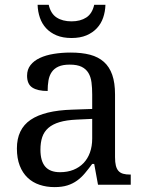

<svg xmlns="http://www.w3.org/2000/svg" viewBox="-20 -763 603 793"><path d="M147 -145Q147 -98.1 166.7 -75Q186.5 -51.8 228 -51.8Q258.3 -51.8 283 -61.5Q307.6 -71.3 325 -89.4Q342.3 -107.4 351.6 -133.3Q360.8 -159.2 360.8 -190.9V-272L296.9 -269Q254.4 -267.1 225.8 -258.5Q197.3 -250 179.7 -234.6Q162.1 -219.2 154.5 -196.8Q147 -174.3 147 -145ZM268.1 -496.1Q239.3 -496.1 221.4 -488Q203.6 -480 193.6 -465.3Q183.6 -450.7 180.2 -430.7Q176.8 -410.6 176.8 -387.2Q135.3 -387.2 113.5 -401.4Q91.8 -415.5 91.8 -450.2Q91.8 -476.1 106 -494.1Q120.1 -512.2 144.8 -523.7Q169.4 -535.2 202.1 -540.5Q234.9 -545.9 272 -545.9Q317.9 -545.9 352.1 -536.9Q386.2 -527.8 409.2 -507.3Q432.1 -486.8 443.6 -453.9Q455.1 -420.9 455.1 -373V-113.8Q455.1 -92.8 458.5 -79.1Q461.9 -65.4 469.2 -57.1Q476.6 -48.8 488.5 -45.4Q500.5 -42 517.1 -42H520V0H384.8L369.1 -85.9H360.8Q345.2 -64.9 330.6 -47.4Q315.9 -29.8 298.3 -17.1Q280.8 -4.4 258.5 2.7Q236.3 9.8 205.1 9.8Q171.9 9.8 143.3 0.2Q114.7 -9.3 94 -29.1Q73.2 -48.8 61.5 -78.9Q49.8 -108.9 49.8 -149.9Q49.8 -229.5 106.4 -268.1Q163.1 -306.6 277.8 -310.1L360.8 -313V-373Q360.8 -399.9 357.9 -422.6Q355 -445.3 345.2 -461.7Q335.4 -478 317.1 -487.1Q298.8 -496.1 268.1 -496.1ZM275.4 -606Q239.7 -606 213.6 -616.9Q187.5 -627.9 170.4 -646.5Q153.3 -665 144.8 -689.9Q136.2 -714.8 135.3 -743.2H181.2Q189.5 -706.5 213.9 -690.7Q238.3 -674.8 275.4 -674.8Q312 -674.8 336.4 -690.7Q360.8 -706.5 369.1 -743.2H415.5Q414.6 -714.8 406 -689.9Q397.5 -665 380.1 -646.5Q362.8 -627.9 336.9 -616.9Q311 -606 275.4 -606Z"/></svg>

Font: Droid-TTFautohint Serif
Style: Regular
Weight: 400
Foundry: Ascender Corporation
Version: Version 1.00; ttfautohint (v1.00rc1.4-1a1c-dirty) -l 8 -r 50